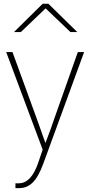

<svg xmlns="http://www.w3.org/2000/svg" viewBox="-20 -763 478 1013"><path d="M12.7 -488.3H45.9L175.8 -131.8Q183.6 -111.3 197.3 -71.3Q210.9 -31.2 218.8 -10.7H220.7Q254.9 -100.6 265.6 -134.8L390.6 -488.3H423.8L208 101.6Q182.6 170.9 152.3 200.2Q122.1 229.5 83 229.5H61.5V204.1H79.1Q145.5 204.1 182.6 92.8L205.1 26.4ZM53.7 -593.8 205.1 -743.2H235.4L387.7 -593.8H351.6L220.7 -718.8L89.8 -593.8Z"/></svg>

Font: Gothic A1 Thin
Style: Regular
Weight: 250
Designer: HanYang I&C Co.,Ltd.
Foundry: HanYang I&C Co.,Ltd.
Version: Version 2.50